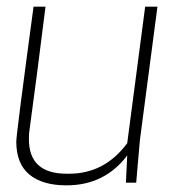

<svg xmlns="http://www.w3.org/2000/svg" viewBox="-20 -550 543 578"><path d="M180 8Q108 8 68.5 -24.5Q29 -57 29 -124Q29 -145 81 -530H117Q90 -313 69 -160Q67 -151 67 -131Q67 -27 181 -27H188Q295 -27 363 -119L417 -530H454L401 -127L390 0H359L363 -82Q295 8 180 8Z"/></svg>

Font: Tanohe Sans ExtraLight
Style: Italic
Weight: 200
Designer: Village Type and Design LLC & Cristiano Sobral
Foundry: Cooper Hewitt Smithsonian Design Museum
Version: Version 1.00;September 29, 2021;FontCreator 13.0.0.2655 64-b